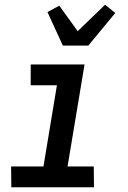

<svg xmlns="http://www.w3.org/2000/svg" viewBox="-20 -793 540 813"><path d="M28 0 27 -88H164L221 -432H110V-520H338L266 -88H377L378 0ZM246 -600 181 -742 231 -769 309 -661 425 -773 468 -738 354 -600Z"/></svg>

Font: Iosevka SS18 Semibold
Style: Italic
Weight: 600
Italic angle: -9°
Monospace: yes
Designer: Belleve Invis
Foundry: Belleve Invis
Version: Version 25.1.1; ttfautohint (v1.8.4)